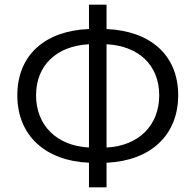

<svg xmlns="http://www.w3.org/2000/svg" viewBox="-20 -776 835 820"><path d="M360 24H435V-81C621 -89 741 -197 741 -369C741 -542 621 -644 435 -652V-756H360V-652C174 -645 54 -542 54 -369C54 -197 174 -89 360 -81ZM360 -146C222 -153 134 -241 134 -369C134 -497 222 -580 360 -587ZM435 -587C573 -580 660 -497 660 -369C660 -241 573 -153 435 -146Z"/></svg>

Font: Noto Sans JP DemiLight
Style: Regular
Weight: 350
Designer: Ryoko NISHIZUKA 西塚涼子 (kana, bopomofo & ideographs); Paul D. Hunt (Latin, Greek & Cyrillic); Sandoll Communications 산돌커뮤니
Foundry: Adobe
Version: Version 2.004;hotconv 1.0.118;makeotfexe 2.5.65603